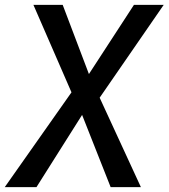

<svg xmlns="http://www.w3.org/2000/svg" viewBox="-52 -767 692 787"><path d="M-32.5 0 241 -388.5 85 -747H205L312.5 -463.5L497 -747H619L356.5 -366.5L525.5 0H401.5L284.5 -296L97.5 0Z"/></svg>

Font: Koeln Type Sans
Style: Italic
Weight: 400
Italic angle: -7.5°
Designer: Eben Sorkin
Foundry: Eben Sorkin
Version: Version 2.001